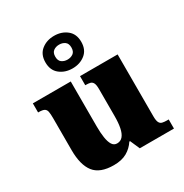

<svg xmlns="http://www.w3.org/2000/svg" viewBox="-187 -959 1065 1114"><g transform="rotate(-30 345.5 -402.0)"><path d="M257 10Q165 10 126 -39.5Q87 -89 87 -189V-402Q87 -431 84 -446.5Q81 -462 69.5 -468.5Q58 -475 32 -475H28V-536H282V-234Q282 -192 287 -159.5Q292 -127 303.5 -108.5Q315 -90 336 -90Q360 -90 374.5 -107.5Q389 -125 395.5 -157.5Q402 -190 402 -235V-417Q402 -444 395.5 -456.5Q389 -469 377 -472Q365 -475 348 -475H344V-536H596V-121Q596 -93 602.5 -80Q609 -67 622 -64Q635 -61 652 -61H664V0H435L407 -64H402Q380 -30 345 -10Q310 10 257 10ZM330 -596Q280 -596 245 -624Q210 -652 210 -705Q210 -758 245 -786Q280 -814 330 -814Q380 -814 415 -786Q450 -758 450 -705Q450 -652 415 -624Q380 -596 330 -596ZM330 -655Q352 -655 368 -666.5Q384 -678 384 -705Q384 -732 368 -743.5Q352 -755 330 -755Q308 -755 292 -743.5Q276 -732 276 -705Q276 -678 292 -666.5Q308 -655 330 -655Z"/></g></svg>

Font: Noto Serif Gujarati Black
Style: Regular
Weight: 900
Version: Version 2.102